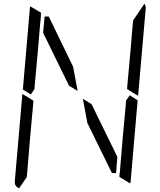

<svg xmlns="http://www.w3.org/2000/svg" viewBox="-20 -1006 856 1024"><path d="M468 -451 606 -169 599 -83H577L446 -350L422 -479ZM672 -498 714 -471 677 -41Q677 -34 674 -28L617 -62V-70L618 -82L619 -83L623 -134L634 -265L651 -450L652 -469ZM144 -502 102 -529 139 -959Q139 -966 142 -972L199 -938L198 -928V-918L193 -866L182 -735L165 -548L164 -531ZM82 -2Q56 -12 59 -41L99 -500V-505L133 -485L150 -474L158 -469L157 -452L140 -265L129 -134L125 -83L124 -82V-72L123 -62ZM757 -959 717 -500V-495L683 -515L666 -526L658 -531L659 -550L676 -735L687 -866L690 -897L750 -986Q759 -974 757 -959ZM210 -831 218 -918H240L370 -650L394 -521L348 -549Z"/></svg>

Font: DSEG14 Modern
Style: Light Italic
Weight: 300
Italic angle: -5°
Designer: Keshikan(Twitter:@keshinomi_88pro)
Version: Version 0.46